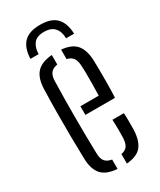

<svg xmlns="http://www.w3.org/2000/svg" viewBox="-194 -821 746 893"><g transform="rotate(-30 179.5 -374.5)"><path d="M49.5 -111.5Q48 -163.5 47.2 -228.5Q46.5 -293.5 47 -361Q47.5 -428.5 49.5 -487.5Q51.5 -545 77.5 -573.2Q103.5 -601.5 160 -606V-555Q134 -550.5 123 -535.5Q112 -520.5 111.5 -494Q106.5 -308.5 111.5 -106Q112 -76.5 123.8 -62.5Q135.5 -48.5 160 -44.5V6Q102 1.5 76.8 -26.8Q51.5 -55 49.5 -111.5ZM156 -286.5V-333H254.5Q255.5 -365 255.8 -398Q256 -431 255.8 -457.2Q255.5 -483.5 254.5 -494Q253 -522.5 241.8 -536.8Q230.5 -551 210 -555V-606Q265 -601 289.2 -572.5Q313.5 -544 316 -489Q316.5 -478 317 -444.5Q317.5 -411 317.2 -368.2Q317 -325.5 315 -286.5ZM210 6V-45Q232.5 -49 242.8 -63.2Q253 -77.5 254.5 -106.5Q255 -121.5 255 -148.8Q255 -176 253.5 -204H315Q316.5 -184.5 316.5 -156.2Q316.5 -128 316 -111.5Q313 -54.5 289.2 -26.5Q265.5 1.5 210 6ZM182.5 -755Q123 -755 95 -726.2Q67 -697.5 65 -640H109Q109.5 -674.5 126.2 -696Q143 -717.5 182.5 -717.5Q219 -717.5 237.5 -697Q256 -676.5 256.5 -640H299.5Q297.5 -697 269.8 -726Q242 -755 182.5 -755Z"/></g></svg>

Font: Big Shoulders Stencil Text Light
Style: Regular
Weight: 300
Designer: Patric King
Foundry: XO Type Co
Version: Version 1.000